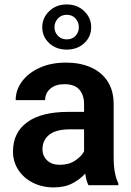

<svg xmlns="http://www.w3.org/2000/svg" viewBox="-20 -813 577 843"><path d="M368.2 0Q358.9 -19 354 -50.8Q332 -25.9 298.1 -8.1Q264.2 9.8 216.3 9.8Q165 9.8 124.5 -10.7Q84 -31.2 60.5 -66.9Q37.1 -102.5 37.1 -147.9Q37.1 -231 99.4 -276.4Q161.6 -321.8 280.3 -321.8H349.1V-356Q349.1 -396 328.1 -419.7Q307.1 -443.4 263.2 -443.4Q224.1 -443.4 201.2 -423.8Q178.2 -404.3 178.2 -373.5H48.8Q48.8 -417.5 76.2 -454.8Q103.5 -492.2 153.3 -515.1Q203.1 -538.1 270.5 -538.1Q330.6 -538.1 377.7 -517.8Q424.8 -497.6 451.9 -456.8Q479 -416 479 -355V-124.5Q479 -48.8 499.5 -8.3V0ZM242.7 -89.4Q281.7 -89.4 309.6 -107.7Q337.4 -126 349.1 -148.4V-245.1H286.6Q225.6 -245.1 196 -221.2Q166.5 -197.3 166.5 -158.2Q166.5 -128.4 186.8 -108.9Q207 -89.4 242.7 -89.4ZM165.5 -693.4Q165.5 -734.4 196 -763.9Q226.6 -793.5 272.9 -793.5Q319.3 -793.5 349.9 -763.9Q380.4 -734.4 380.4 -693.4Q380.4 -651.9 349.9 -623.5Q319.3 -595.2 272.9 -595.2Q226.6 -595.2 196 -623.5Q165.5 -651.9 165.5 -693.4ZM219.2 -693.4Q219.2 -671.9 234.1 -656Q249 -640.1 272.9 -640.1Q297.4 -640.1 311.8 -655.8Q326.2 -671.4 326.2 -693.4Q326.2 -715.3 311.8 -731.7Q297.4 -748 272.9 -748Q249 -748 234.1 -731.7Q219.2 -715.3 219.2 -693.4Z"/></svg>

Font: Vazirmatn RD UI SemiBold
Style: Regular
Weight: 600
Designer: Saber Rastikerdar
Foundry: Saber Rastikerdar
Version: Version 33.003